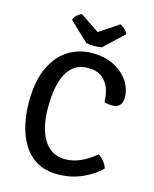

<svg xmlns="http://www.w3.org/2000/svg" viewBox="-131 -981 867 1080"><g transform="rotate(15 302.0 -441.0)"><path d="M460.5 -447Q460.5 -485 448.2 -522.5Q436 -560 405.5 -584.8Q375 -609.5 321 -609.5Q242 -609.5 201.8 -540.2Q161.5 -471 161.5 -338Q161.5 -214 205.5 -147Q249.5 -80 327 -80Q373.5 -80 418 -99.8Q462.5 -119.5 505.5 -156Q523 -144.5 538.5 -125Q554 -105.5 558.5 -87Q517.5 -45.5 451.8 -16.2Q386 13 309.5 13Q237.5 13 187.8 -16.5Q138 -46 107.5 -96.2Q77 -146.5 63.2 -209.2Q49.5 -272 49.5 -338.5Q49.5 -463 87.2 -542Q125 -621 187.2 -658.8Q249.5 -696.5 323 -696.5Q397.5 -696.5 451.5 -668.8Q505.5 -641 535 -596.2Q564.5 -551.5 564.5 -501Q564.5 -473.5 550.5 -457Q536.5 -440.5 504 -440.5Q492 -440.5 482.2 -442Q472.5 -443.5 460.5 -447ZM433.5 -893.5Q445.5 -889 459.5 -877Q473.5 -865 479 -848L367 -742Q346 -738 321.5 -738Q297 -738 276 -742L164 -848Q169.5 -865 183.5 -877Q197.5 -889 209.5 -893.5L321.5 -818.5Z"/></g></svg>

Font: Signika SC
Style: Regular
Weight: 400
Designer: Anna Giedryś
Foundry: Anna Giedryś
Version: Version 2.000; ttfautohint (v1.8.3) -l 8 -r 50 -G 200 -x 9 -